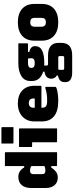

<svg xmlns="http://www.w3.org/2000/svg" viewBox="831 -1672 1057 2760"><g transform="rotate(-90 1360.0 -291.5)"><path d="M199 -557Q245 -557 278.5 -534Q312 -511 333 -473H353V-750H542Q553 -750 553 -739V0H364Q353 0 353 -11V-84H333Q306 -42 272 -16Q238 10 187 10Q118 10 78 -37Q38 -84 38 -163V-373Q38 -459 79.5 -508Q121 -557 199 -557ZM249 -180Q260 -168 288 -168Q327 -168 353 -181V-370Q338 -380 321 -384.5Q304 -389 288 -389Q237 -389 237 -338V-218Q237 -191 249 -180Z M695 -11V-359H638Q627 -359 627 -370V-547H884Q895 -547 895 -536V0H706Q695 0 695 -11ZM677 -800H902Q913 -800 913 -789V-627H688Q677 -627 677 -638Z M1252 -564Q1374 -564 1440.5 -500Q1507 -436 1507 -329V-235Q1507 -225 1496 -225H1192V-217Q1192 -200 1195.5 -186.5Q1199 -173 1208 -164Q1219 -153 1240.5 -147.5Q1262 -142 1303 -143Q1351 -143 1390 -149Q1429 -155 1472 -168H1492V-25Q1492 -20 1488 -17Q1479 -8 1449 -0.5Q1419 7 1376.5 12Q1334 17 1288 17Q1143 17 1069 -44Q995 -105 995 -219V-328Q995 -397 1026 -450Q1057 -503 1115 -533.5Q1173 -564 1252 -564ZM1259 -406Q1192 -406 1192 -338V-321H1325V-336Q1325 -373 1309 -389Q1292 -406 1259 -406Z M1609 -84Q1609 -120 1632 -146.5Q1655 -173 1710 -182V-200Q1647 -219 1611.5 -259.5Q1576 -300 1576 -359V-384Q1576 -469 1646.5 -513Q1717 -557 1835 -557H2118V-429Q2118 -418 2107 -418H1994V-400Q2032 -392 2054.5 -372Q2077 -352 2077 -319V-311Q2077 -184 1834 -184Q1815 -184 1798 -185V-152Q1798 -139 1804 -134.5Q1810 -130 1826 -130H1946Q2035 -130 2079.5 -91.5Q2124 -53 2124 17V62Q2124 217 1946 217H1697Q1630 217 1595 192Q1560 167 1560 121V107Q1560 66 1585 43Q1610 20 1655 13V-4Q1631 -18 1620 -39Q1609 -60 1609 -84ZM1832 -321Q1871 -321 1887 -333Q1903 -345 1903 -367V-382Q1903 -405 1897 -418H1833Q1765 -418 1765 -376V-364Q1765 -347 1775 -337Q1793 -321 1832 -321ZM1758 102H1913Q1924 102 1930 96Q1935 91 1935 77V39Q1935 26 1929.5 21.5Q1924 17 1912 17H1752Q1747 17 1742 17Q1736 31 1736 55V80Q1736 102 1758 102Z M2420 -564Q2544 -564 2614 -502Q2684 -440 2684 -326V-220Q2684 -106 2614.5 -44.5Q2545 17 2420 17Q2296 17 2226 -44.5Q2156 -106 2156 -220V-326Q2156 -440 2226 -502Q2296 -564 2420 -564ZM2420 -386Q2386 -386 2371 -369.5Q2356 -353 2356 -317V-229Q2356 -193 2373 -177Q2388 -161 2420 -161Q2454 -161 2469 -177Q2484 -193 2484 -229V-317Q2484 -355 2468 -371Q2452 -386 2420 -386Z"/></g></svg>

Font: Recursive Sn Lnr St Blk
Style: Regular
Weight: 900
Version: Version 1.079;hotconv 1.0.112;makeotfexe 2.5.65598; ttfautoh